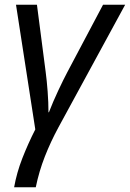

<svg xmlns="http://www.w3.org/2000/svg" viewBox="-20 -556 552 816"><path d="M40 240Q51 178 75 116.5Q99 55 130 -6L48 -536H137L174 -251Q179 -214 182.5 -167Q186 -120 186 -79H188Q205 -123 227.5 -171Q250 -219 266 -249L418 -536H512L228 -14Q195 47 170.5 109.5Q146 172 132 240Z"/></svg>

Font: Manna Sans
Style: Italic
Weight: 400
Italic angle: -12°
Designer: Monotype Design Team
Foundry: Monotype Imaging Inc.
Version: Version 2.001.1; ttfautohint (v1.8.2)